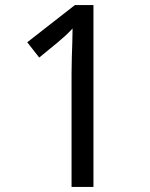

<svg xmlns="http://www.w3.org/2000/svg" viewBox="-20 -734 591 754"><path d="M261 0V-446Q261 -474 262 -506.5Q263 -539 264 -569.5Q265 -600 265 -622Q249 -605 237.5 -594.5Q226 -584 206 -567L134 -508L87 -568L274 -714H347V0Z"/></svg>

Font: usinhala05
Style: Book
Weight: 400
Designer: Jelle Bosma - Monotype Design Team
Foundry: Monotype Imaging Inc.
Version: Version 2.003